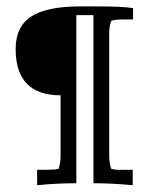

<svg xmlns="http://www.w3.org/2000/svg" viewBox="-20 -494 452 584"><path d="M164.3 -204.1Q27.6 -204.1 27.6 -344.9Q27.6 -413.3 75 -443.9Q122.4 -474.5 223.5 -474.5H272.4Q354.1 -474.5 384.7 -469.4V-434.7H353.1Q328.6 -434.7 318.4 -430.6Q312.2 -415.3 312.2 -389.8V-22.4Q312.2 4.1 318.4 19.4Q331.6 23.5 353.1 22.4H383.7V69.4Q319.4 63.3 264.3 63.3V-448H212.2V63.3Q154.1 63.3 92.9 69.4V22.4H123.5Q150 22.4 158.2 19.4Q164.3 4.1 164.3 -22.4Z"/></svg>

Font: Suravaram
Style: Regular
Weight: 400
Designer: Purushoth Kumar Guthula
Foundry: SiliconAndhra, USA.
Version: Version 1.0.4; ttfautohint (v1.2.42-39fb)